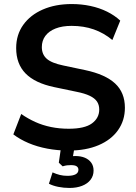

<svg xmlns="http://www.w3.org/2000/svg" viewBox="-20 -735 671 950"><path d="M320 10Q265 10 214.5 0.5Q164 -9 121.5 -27Q79 -45 46 -70L85 -171Q118 -148 154.5 -131.5Q191 -115 232.5 -106.5Q274 -98 320 -98Q399 -98 435 -124.5Q471 -151 471 -193Q471 -216 460 -232.5Q449 -249 424 -261Q399 -273 358 -281L248 -304Q153 -324 106.5 -371.5Q60 -419 60 -497Q60 -563 95 -612Q130 -661 192 -688Q254 -715 335 -715Q383 -715 427.5 -705.5Q472 -696 509.5 -677.5Q547 -659 575 -633L536 -537Q494 -572 444 -589.5Q394 -607 334 -607Q288 -607 255 -594Q222 -581 204.5 -557.5Q187 -534 187 -502Q187 -466 211 -444.5Q235 -423 293 -411L402 -388Q501 -367 549.5 -322Q598 -277 598 -202Q598 -139 564 -91Q530 -43 467.5 -16.5Q405 10 320 10ZM324 195Q295 195 268 189.5Q241 184 222 174L240 118Q258 126 275.5 130.5Q293 135 314 135Q340 135 354 127.5Q368 120 368 105Q368 94 359.5 88Q351 82 331 82Q321 82 312 83Q303 84 290 88L271 70L284 -20H351L338 56L306 45Q318 41 330 39Q342 37 352 37Q380 37 400 45.5Q420 54 431.5 70Q443 86 443 109Q443 135 428 154.5Q413 174 386 184.5Q359 195 324 195Z"/></svg>

Font: NunitoSans3
Style: Bold
Weight: 700
Designer: Vernon Adams
Foundry: Vernon Adams
Version: Version 3.101;gftools[0.9.27]